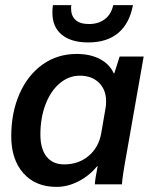

<svg xmlns="http://www.w3.org/2000/svg" viewBox="-20 -721 593 751"><path d="M24 -188Q24 -281 56.5 -354.5Q89 -428 147 -469Q205 -510 280 -510Q333 -510 371 -490Q409 -470 425 -434H427L448 -500H542L477 -131Q458 -27 457 0H351Q352 -21 362 -71H360Q330 -34 287.5 -12Q245 10 201 10Q119 10 71.5 -43.5Q24 -97 24 -188ZM376 -200 393 -299Q395 -308 395 -325Q395 -370 367 -397.5Q339 -425 292 -425Q249 -425 213.5 -395Q178 -365 158 -312.5Q138 -260 138 -195Q138 -139 162 -108.5Q186 -78 231 -78Q287 -78 326.5 -111Q366 -144 376 -200ZM185 -671Q185 -690 187 -701H259Q258 -696 258 -688Q258 -659 275.5 -643Q293 -627 328 -627Q365 -627 390 -646Q415 -665 423 -701H500Q487 -630 443 -592.5Q399 -555 325 -555Q259 -555 222 -585Q185 -615 185 -671Z"/></svg>

Font: Sarabun SemiBold
Style: Italic
Weight: 600
Italic angle: -10°
Designer: Suppakit Chalermlarp | Katatrad Co.,Ltd.
Foundry: Cadson Demak Co.,Ltd.
Version: Version 1.000; ttfautohint (v1.6)